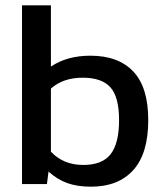

<svg xmlns="http://www.w3.org/2000/svg" viewBox="-20 -694 622 724"><path d="M163 -47 157 0H63V-674H172V-443Q233 -484 321 -484Q426 -484 482.5 -424.5Q539 -365 539 -241Q539 -115 482.5 -52.5Q426 10 323 10Q272 10 234 -3.5Q196 -17 163 -47ZM429 -241Q429 -328 396.5 -364.5Q364 -401 292 -401Q218 -401 172 -360V-122Q219 -72 294 -72Q366 -72 397.5 -113Q429 -154 429 -241Z"/></svg>

Font: Kanit
Style: Regular
Weight: 400
Designer: Katatrad Team
Foundry: Cadson Demak
Version: Version 1.001